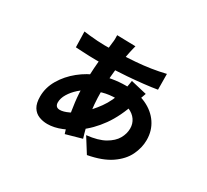

<svg xmlns="http://www.w3.org/2000/svg" viewBox="-146 -911 1291 1196"><g transform="rotate(30 500.0 -312.5)"><path d="M516 -680Q513 -668 510 -656Q507 -644 504 -630Q496 -593 488.5 -542.5Q481 -492 476.5 -437.5Q472 -383 472 -334Q472 -231 487 -156Q502 -81 522 -18L408 14Q395 -23 383.5 -75.5Q372 -128 364.5 -189.5Q357 -251 357 -314Q357 -377 361 -433Q365 -489 371 -538.5Q377 -588 381 -628Q383 -639 383.5 -655Q384 -671 383 -683ZM347 -589Q457 -589 565 -597Q673 -605 772 -629L773 -516Q732 -509 678 -503Q624 -497 565 -492.5Q506 -488 449.5 -485.5Q393 -483 347 -483Q325 -483 297 -484Q269 -485 243.5 -486.5Q218 -488 198 -489L195 -601Q209 -599 236.5 -596Q264 -593 294.5 -591Q325 -589 347 -589ZM720 -455Q717 -446 711 -429.5Q705 -413 699 -396.5Q693 -380 690 -370Q654 -259 600 -183.5Q546 -108 478 -60Q435 -29 382.5 -7.5Q330 14 282 14Q249 14 220.5 2.5Q192 -9 175 -36.5Q158 -64 158 -113Q158 -177 192.5 -235.5Q227 -294 283 -339Q339 -384 403 -407Q445 -422 492.5 -430Q540 -438 588 -438Q673 -438 736 -409Q799 -380 834 -328Q869 -276 869 -209Q869 -153 842.5 -98.5Q816 -44 755.5 -2.5Q695 39 593 58L527 -47Q609 -56 656 -83Q703 -110 723.5 -146Q744 -182 744 -220Q744 -254 725.5 -281Q707 -308 671 -323.5Q635 -339 581 -339Q524 -339 480.5 -326.5Q437 -314 408 -300Q372 -284 341 -256.5Q310 -229 291 -197.5Q272 -166 272 -136Q272 -120 280 -110.5Q288 -101 306 -101Q331 -101 367 -118Q403 -135 438 -166Q482 -204 522.5 -260Q563 -316 587 -396Q591 -405 594.5 -422Q598 -439 601 -456Q604 -473 605 -482Z"/></g></svg>

Font: Noto Sans JP Thin ExtraBold
Style: Regular
Weight: 800
Version: Version 2.004-H2;hotconv 1.0.118;makeotfexe 2.5.65603